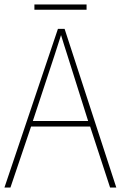

<svg xmlns="http://www.w3.org/2000/svg" viewBox="-20 -845 544 865"><path d="M370 -825H135V-801H370ZM476 0H504L271 -715H241L0 0H27L120 -275H386ZM282 -601 377 -300H128L227 -600C236 -630 246 -657 255 -687C265 -653 274 -627 282 -601Z"/></svg>

Font: Noto Sans Arabic UI SmCn Th
Style: Regular
Weight: 100
Width: 4
Designer: Monotype Design Team, Nadine Chahine and Nizar Qandah
Foundry: Monotype Imaging Inc.
Version: Version 2.010